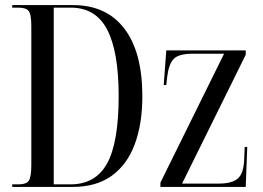

<svg xmlns="http://www.w3.org/2000/svg" viewBox="-20 -734 1031 754"><path d="M28 0V-10H54Q83 -10 93 -24.5Q103 -39 103 -86V-631Q103 -678 92.5 -691Q82 -704 52 -704H28V-714H267Q398 -714 468.5 -621.5Q539 -529 539 -356Q539 -247 509 -167Q479 -87 418.5 -43.5Q358 0 266 0ZM257 -10Q355 -10 400.5 -92Q446 -174 446 -357Q446 -531 401 -617.5Q356 -704 258 -704H191V-10ZM610 0V-17L860 -523H736Q681 -523 661.5 -502Q642 -481 636 -428L633 -400H623L633 -536H945V-519L695 -13H839Q891 -13 914 -33Q937 -53 939 -109L941 -157H951L945 0Z"/></svg>

Font: Noto Serif Display ExtraCondensed
Style: Regular
Weight: 400
Width: 2
Designer: Monotype Design Team
Foundry: Monotype Imaging Inc.
Version: Version 2.009